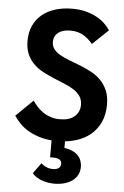

<svg xmlns="http://www.w3.org/2000/svg" viewBox="-62 -754 670 1036"><g transform="rotate(5 273.0 -235.5)"><path d="M268.8 8.5Q323 8.5 369.1 -5.6Q415.3 -19.8 448.3 -47.5Q481.3 -75.3 499.9 -116.1Q518.5 -157 518.5 -210.3Q518.5 -255 504.8 -286.9Q491 -318.8 468.4 -341.6Q445.8 -364.5 417.1 -379.9Q388.5 -395.3 358.3 -407.3Q328 -419.3 299.4 -430Q270.8 -440.8 248.1 -453Q225.5 -465.2 211.8 -482.1Q198 -499 198 -523Q198 -539.2 204.3 -552Q210.5 -564.7 222.1 -573.7Q233.8 -582.7 250.3 -587.1Q266.8 -591.5 287.3 -591.5Q327.5 -591.5 356.7 -574.6Q386 -557.7 408.5 -529.5L494.3 -611.2Q482.8 -628.2 465.1 -645.7Q447.5 -663.2 422 -677.5Q396.5 -691.7 363.1 -700.9Q329.8 -710 287 -710Q237 -710 195.5 -697.1Q154 -684.2 124 -659.4Q94 -634.5 77.6 -598.6Q61.2 -562.7 61.2 -516.5Q61.2 -473.7 75 -443.5Q88.7 -413.2 111 -391.6Q133.2 -370 161.9 -355.1Q190.5 -340.2 220 -327.7Q249.5 -315.2 278.1 -303.7Q306.7 -292.2 329 -278.1Q351.2 -264 365 -244.6Q378.7 -225.2 378.7 -197.3Q378.7 -177.5 371.6 -161.6Q364.5 -145.8 351 -134Q337.5 -122.3 317.9 -116.1Q298.2 -110 272.5 -110Q244.8 -110 222.3 -117.3Q199.8 -124.5 181.5 -136.8Q163.3 -149 148.4 -165Q133.5 -181 122.5 -198L30.5 -108Q45.7 -85.5 66.5 -64.5Q87.2 -43.5 116.6 -27.4Q146 -11.3 183.5 -1.4Q221 8.5 268.8 8.5ZM272.5 239Q301.5 239 326.1 232Q350.8 225 368.9 212.1Q387 199.3 397.1 180.1Q407.3 161 407.3 136.7Q407.3 118.5 401 101.6Q394.8 84.7 380.3 71.2Q365.8 57.7 342.3 49.4Q318.8 41 284.8 40.7L310 85.3V-10H237.3V99H254Q267.5 99 276.4 101.4Q285.2 103.8 290.6 108.2Q296 112.7 298 117.9Q300 123 300 129.2Q300 144.7 288.6 152.9Q277.2 161 257.2 161Q239.5 161 223.3 154.4Q207 147.7 193.7 135.2L152 192.5Q161.7 204.5 175.1 213.1Q188.5 221.8 204.1 227.4Q219.8 233 237.3 236Q254.8 239 272.5 239Z"/></g></svg>

Font: Tilda Sans VF
Style: Regular
Weight: 400
Designer: ParaType Ltd
Foundry: ParaType Ltd
Version: Version 1.010